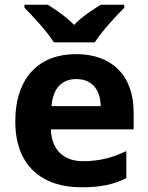

<svg xmlns="http://www.w3.org/2000/svg" viewBox="-20 -786 631 816"><path d="M209 -606H383C411 -651 472 -717 508 -753V-766H409C374 -745 329 -716 295 -680C260 -716 218 -744 183 -766H84V-753C121 -716 181 -651 209 -606ZM303 -556C149 -556 45 -460 45 -269C45 -80 161 10 325 10C409 10 463 -2 517 -29V-144C456 -115 402 -101 332 -101C248 -101 199 -152 196 -236H548V-308C548 -467 454 -556 303 -556ZM304 -450C374 -450 407 -401 408 -335H199C205 -414 246 -450 304 -450Z"/></svg>

Font: Noto Sans Bassa Vah
Style: Bold
Weight: 700
Designer: Monotype Design Team
Foundry: Monotype Imaging Inc.
Version: Version 2.002